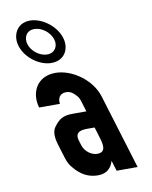

<svg xmlns="http://www.w3.org/2000/svg" viewBox="-83 -796 683 865"><g transform="rotate(-10 258.0 -364.0)"><path d="M366.4 -48 381.1 0H477.1L372.8 -341C348 -422.2 259.6 -482 185.7 -482C99.8 -482 65.9 -409.5 86.8 -341H181.8C178 -364.3 187.4 -388 218.4 -388C231.1 -388 242.5 -383.3 252.7 -374C273.4 -355 274.8 -347.5 280.8 -328L293.3 -287H229.3C209.3 -287 193.1 -283.8 180.7 -277.5C168.3 -271.2 156 -259.3 143.6 -242C131.2 -224.7 130.4 -198.3 141.2 -163L157.7 -109C163.5 -90.3 168.4 -70.7 186.8 -50C216.9 -12.7 252.9 6 294.9 6C340.3 6 358.5 -21.2 366.4 -48ZM281.2 -209H317.2L331.2 -163C341.5 -129.4 351.9 -90 308.6 -90C282 -90 252.9 -111.9 244.3 -140L236.9 -164C227.5 -194.9 243.1 -209 281.2 -209ZM176.3 -529C238.8 -529 263.4 -581.2 248.1 -631C230.4 -689.2 166.9 -734 113.7 -734C53 -734 28.3 -679.7 43.2 -631C60.9 -572.8 123.1 -529 176.3 -529ZM163.8 -570C132.1 -570 94.7 -596.4 84.2 -631C75 -661.1 89 -693 126.2 -693C159.2 -693 196.1 -667 207.2 -631C216.3 -601.2 201.2 -570 163.8 -570Z"/></g></svg>

Font: Din Kursivschrift
Style: LeftEng
Weight: 400
Version: Version 1.089